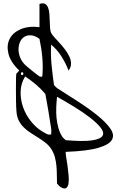

<svg xmlns="http://www.w3.org/2000/svg" viewBox="-20 -1108 701 1123"><path d="M330.1 -16.6Q328.1 -18.6 321.8 -25.4Q315.4 -32.2 313.5 -34.2Q312.5 -57.6 312.5 -84Q312.5 -110.4 310.1 -137.2Q307.6 -164.1 300.8 -189.5Q293.9 -214.8 279.3 -237.3Q265.6 -257.8 245.6 -273.4Q225.6 -289.1 203.6 -302.7Q181.6 -316.4 159.7 -330.6Q137.7 -344.7 119.6 -362.3Q101.6 -379.9 89.8 -402.8Q78.1 -425.8 76.2 -458Q74.2 -480.5 73.7 -517.1Q73.2 -553.7 73.2 -588.9Q73.2 -624 73.7 -649.9Q74.2 -675.8 76.2 -677.7L92.8 -695.3Q41 -745.1 29.3 -793.9Q17.6 -842.8 36.1 -879.9Q54.7 -917 100.6 -937Q146.5 -957 210.9 -949.2V-1085Q232.4 -1091.8 244.1 -1085Q255.9 -1078.1 261.7 -1062Q267.6 -1045.9 269 -1024.9Q270.5 -1003.9 271 -982.4Q271.5 -960.9 272.9 -942.9Q274.4 -924.8 279.3 -915Q285.2 -904.3 298.8 -889.2Q312.5 -874 329.1 -856Q345.7 -837.9 360.8 -817.9Q376 -797.9 385.7 -776.9Q395.5 -755.9 395.5 -735.4Q395.5 -714.8 380.9 -695.3Q366.2 -735.4 339.8 -777.3Q313.5 -819.3 279.3 -846.7Q275.4 -791 281.7 -727.1Q288.1 -663.1 295.9 -610.4Q297.9 -608.4 304.2 -601.6Q310.5 -594.7 313.5 -592.8Q375 -553.7 438.5 -512.7Q502 -471.7 550.8 -432.1Q599.6 -392.6 625 -356.4Q650.4 -320.3 635.3 -291.5Q620.1 -262.7 556.6 -243.7Q493.2 -224.6 364.3 -219.7Q363.3 -210.9 367.2 -188Q371.1 -165 375 -137.2Q378.9 -109.4 381.3 -81.1Q383.8 -52.7 380.4 -33.2Q377 -13.7 365.2 -7.3Q353.5 -1 330.1 -16.6ZM346.7 -304.7Q348.6 -302.7 355.5 -296.4Q362.3 -290 364.3 -288.1Q468.8 -279.3 519 -287.1Q569.3 -294.9 580.1 -314.5Q590.8 -334 568.4 -361.8Q545.9 -389.6 505.4 -420.9Q464.8 -452.1 413.1 -483.9Q361.3 -515.6 313.5 -542Q310.5 -512.7 309.1 -481.4Q307.6 -450.2 310.5 -419.4Q313.5 -388.7 321.8 -358.9Q330.1 -329.1 346.7 -304.7ZM227.5 -338.9Q236.3 -334 251 -325.7Q265.6 -317.4 279.3 -322.3Q280.3 -326.2 280.3 -338.9Q280.3 -351.6 279.3 -356.4Q277.3 -367.2 272.9 -396Q268.6 -424.8 263.2 -457.5Q257.8 -490.2 252.4 -519Q247.1 -547.9 245.1 -558.6Q219.7 -588.9 189.5 -614.3Q159.2 -639.6 127 -661.1Q101.6 -619.1 100.6 -571.8Q99.6 -524.4 115.2 -480.5Q130.9 -436.5 160.6 -398.9Q190.4 -361.3 227.5 -338.9ZM127 -728.5Q130.9 -724.6 142.1 -715.3Q153.3 -706.1 167 -694.8Q180.7 -683.6 192.9 -674.3Q205.1 -665 210.9 -661.1Q212.9 -659.2 219.2 -659.2Q225.6 -659.2 227.5 -661.1Q232.4 -716.8 227.5 -771.5Q222.7 -826.2 210.9 -880.9Q184.6 -899.4 162.6 -901.4Q140.6 -903.3 124 -893.6Q107.4 -883.8 98.1 -864.7Q88.9 -845.7 88.4 -822.3Q87.9 -798.8 96.7 -774.4Q105.5 -750 127 -728.5ZM110.4 -685.5Q102.5 -685.5 102.5 -677.2Q102.5 -668.9 110.4 -668.9Q116.2 -668.9 116.2 -677.2Q116.2 -685.5 110.4 -685.5Z"/></svg>

Font: Over the Rainbow
Style: Regular
Weight: 400
Designer: Kimberly Geswein
Foundry: Kimberly Geswein
Version: Version 1.002 2010